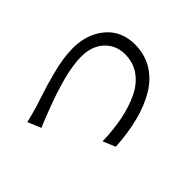

<svg xmlns="http://www.w3.org/2000/svg" viewBox="-105 -938 1211 1211"><g transform="rotate(-45 500.0 -333.0)"><path d="M114.3 -433.6 77.1 -522.5Q107.4 -528.3 185.5 -550.8Q192.4 -552.7 245.6 -570.3Q298.8 -587.9 332 -597.7Q365.2 -607.4 418.9 -621.6Q472.7 -635.7 520.5 -642.6Q568.4 -649.4 609.4 -649.4Q736.3 -649.4 820.3 -579.1Q904.3 -508.8 904.3 -387.7Q904.3 -300.8 862.8 -231.9Q821.3 -163.1 747.1 -118.7Q672.9 -74.2 576.2 -49.3Q479.5 -24.4 362.3 -17.6L327.1 -100.6Q428.7 -103.5 513.7 -120.6Q598.6 -137.7 668 -170.9Q737.3 -204.1 776.9 -259.8Q816.4 -315.4 816.4 -388.7Q816.4 -468.8 760.7 -521.5Q705.1 -574.2 607.4 -574.2Q578.1 -574.2 542 -569.3Q505.9 -564.5 473.1 -557.1Q440.4 -549.8 399.4 -537.6Q358.4 -525.4 329.6 -516.1Q300.8 -506.8 261.2 -491.7Q221.7 -476.6 202.1 -469.2Q182.6 -461.9 150.4 -448.7Q118.2 -435.5 114.3 -433.6Z"/></g></svg>

Font: GenEi Gothic M Regular
Style: Regular
Weight: 400
Designer: o_tamon (Modified); [Source Han Sans]
Ryoko NISHIZUKA  (kana & ideographs); Paul D. Hunt (Latin, Greek & Cyrillic); Wenl
Version: Version 1.1a;Original Version 1.004